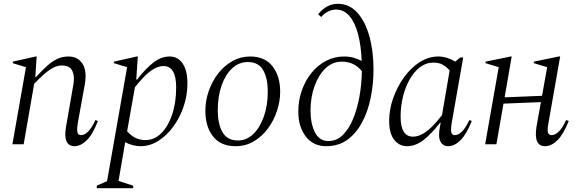

<svg xmlns="http://www.w3.org/2000/svg" viewBox="-20 -756 3018 1006"><path d="M45 0 116 -404 47 -425V-433L167 -460H172L165 -352H168Q204 -391 231 -414.5Q258 -438 283.5 -449Q309 -460 339 -460Q388 -460 412.5 -421.5Q437 -383 424 -312L389 -119Q382 -79 385.5 -63.5Q389 -48 404 -48Q444 -48 480 -127L493 -122Q466 -52 434.5 -21Q403 10 370 10Q341 10 329 -14.5Q317 -39 326 -92L365 -316Q372 -356 359 -384.5Q346 -413 304 -413Q279 -413 254 -398.5Q229 -384 205 -362Q181 -340 159 -317L104 0Z M487 230V217L541 193L646 -404L577 -425V-433L697 -460H702L694 -339H698Q744 -398 784.5 -429Q825 -460 870 -460Q911 -460 936.5 -424Q962 -388 962 -318Q962 -256 942 -197.5Q922 -139 887.5 -92Q853 -45 809 -17.5Q765 10 717 10Q696 10 675 4.5Q654 -1 636 -11L601 192L678 217V230ZM837 -410Q811 -410 784.5 -394Q758 -378 733.5 -352.5Q709 -327 687 -299L646 -68Q669 -43 692 -32.5Q715 -22 742 -22Q788 -22 824 -57Q860 -92 881.5 -154.5Q903 -217 903 -298Q903 -410 837 -410Z M1214 10Q1136 10 1096 -41.5Q1056 -93 1056 -174Q1056 -229 1074 -280Q1092 -331 1123.5 -371.5Q1155 -412 1198 -436Q1241 -460 1290 -460Q1368 -460 1408 -408.5Q1448 -357 1448 -275Q1448 -226 1431.5 -175.5Q1415 -125 1384 -83Q1353 -41 1310 -15.5Q1267 10 1214 10ZM1227 -20Q1273 -20 1308 -54.5Q1343 -89 1363 -147Q1383 -205 1383 -275Q1383 -347 1358.5 -389Q1334 -431 1278 -431Q1232 -431 1196.5 -398Q1161 -365 1141 -308Q1121 -251 1121 -179Q1121 -106 1146 -63Q1171 -20 1227 -20Z M1689 10Q1621 10 1582 -41Q1543 -92 1543 -171Q1543 -229 1561 -281Q1579 -333 1611.5 -373.5Q1644 -414 1688 -437Q1732 -460 1783 -460Q1812 -460 1834.5 -453Q1857 -446 1875 -437Q1872 -517 1856 -577.5Q1840 -638 1811 -672Q1782 -706 1740 -706Q1721 -706 1700 -696Q1679 -686 1663 -667L1647 -681Q1690 -736 1751 -736Q1810 -736 1851.5 -690.5Q1893 -645 1915 -567Q1937 -489 1937 -392Q1937 -316 1922.5 -244.5Q1908 -173 1877.5 -115.5Q1847 -58 1800.5 -24Q1754 10 1689 10ZM1607 -176Q1607 -109 1630 -63Q1653 -17 1701 -17Q1744 -17 1776 -48.5Q1808 -80 1830 -133Q1852 -186 1863.5 -251Q1875 -316 1876 -383Q1857 -407 1831 -420Q1805 -433 1771 -433Q1722 -433 1685.5 -398Q1649 -363 1628 -304.5Q1607 -246 1607 -176Z M2112 10Q2072 10 2045.5 -23.5Q2019 -57 2019 -123Q2019 -182 2040 -241.5Q2061 -301 2096.5 -350.5Q2132 -400 2178.5 -430Q2225 -460 2276 -460Q2300 -460 2323.5 -452.5Q2347 -445 2365 -433L2392 -455H2407L2348 -119Q2341 -79 2344.5 -63.5Q2348 -48 2362 -48Q2403 -48 2439 -127L2452 -122Q2424 -52 2392.5 -21Q2361 10 2329 10Q2300 10 2287.5 -14.5Q2275 -39 2285 -92L2289 -113H2286Q2239 -53 2198 -21.5Q2157 10 2112 10ZM2079 -145Q2079 -40 2144 -40Q2171 -40 2198 -56.5Q2225 -73 2249.5 -98.5Q2274 -124 2296 -153L2336 -387Q2319 -406 2299.5 -417Q2280 -428 2251 -428Q2212 -428 2180.5 -404Q2149 -380 2126 -339Q2103 -298 2091 -248Q2079 -198 2079 -145Z M2522 0 2593 -404 2524 -425V-433L2656 -460H2661L2624 -246L2820 -254L2847 -404L2777 -425V-433L2908 -460H2915L2855 -119Q2847 -80 2850.5 -64Q2854 -48 2870 -48Q2889 -48 2909 -68Q2929 -88 2946 -127L2960 -122Q2932 -52 2900.5 -21Q2869 10 2836 10Q2775 10 2791 -92L2814 -221L2618 -213L2581 0Z"/></svg>

Font: Spectral Light
Style: Italic
Weight: 300
Italic angle: -10°
Designer: Jean-Baptiste Levee
Foundry: Production Type
Version: Version 2.001